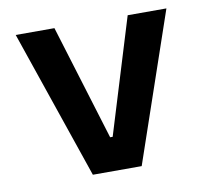

<svg xmlns="http://www.w3.org/2000/svg" viewBox="-64 -588 713 658"><g transform="rotate(-10 293.0 -259.0)"><path d="M208 0 30.8 -517.6H165.5L288.6 -116.2H297.4L420.4 -517.6H555.2L377.9 0Z"/></g></svg>

Font: Cascadia Mono
Style: Bold
Weight: 700
Monospace: yes
Designer: Aaron Bell
Foundry: Saja Typeworks
Version: Version 2404.023; ttfautohint (v1.8.4)